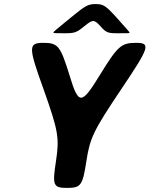

<svg xmlns="http://www.w3.org/2000/svg" viewBox="-20 -921 733 941"><path d="M321 -551C276 -696 265 -711 192 -711C118 -711 119 -690 193 -485C266 -279 272 -246 254 -129C236 -12 241 0 309 0C376 0 385 -12 403 -129C421 -246 437 -279 575 -485C713 -690 720 -711 647 -711C574 -711 557 -696 468 -551C379 -406 365 -406 321 -551ZM553 -833C497 -895 486 -901 449 -901C412 -901 400 -895 326 -834C250 -772 243 -766 242 -762C241 -758 246 -758 296 -758C346 -758 355 -761 395 -794C435 -826 441 -826 471 -794C500 -761 507 -758 558 -758C609 -758 615 -758 615 -761C615 -764 609 -770 553 -833Z"/></svg>

Font: Asimov Print
Style: AIt
Weight: 500
Designer: Google
Version: Version 2.000980: 2014